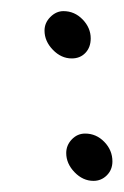

<svg xmlns="http://www.w3.org/2000/svg" viewBox="-20 -309 222 345"><path d="M94 -289Q114 -289 128.5 -274Q143 -259 143 -240Q143 -224 133.5 -214Q124 -204 109 -204Q90 -204 75 -219.5Q60 -235 60 -254Q60 -268 70.5 -278.5Q81 -289 94 -289ZM133 -69Q153 -69 167.5 -54Q182 -39 182 -19Q182 -4 172 6Q162 16 148 16Q129 16 114 0.5Q99 -15 99 -34Q99 -48 109 -58.5Q119 -69 133 -69Z"/></svg>

Font: Zain Light
Style: Italic
Weight: 300
Italic angle: -10°
Designer: Zain,Boutros
Foundry: Mobile Telecommunications Company (Zain), 2024
Version: Version 1.51; ttfautohint (v1.8.4)